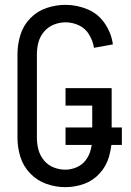

<svg xmlns="http://www.w3.org/2000/svg" viewBox="-20 -763 540 791"><path d="M249 8Q209 8 171 -5.5Q133 -19 104.5 -48.5Q76 -78 64 -116.5Q52 -155 52 -195V-540Q52 -580 64 -619Q76 -658 104.5 -687.5Q133 -717 171.5 -730Q210 -743 250 -743Q297 -743 341 -724.5Q385 -706 412 -666Q439 -626 445 -580L367 -566Q363 -594 347.5 -620Q332 -646 305.5 -658.5Q279 -671 250 -671Q225 -671 201.5 -661.5Q178 -652 161.5 -632.5Q145 -613 138.5 -589Q132 -565 132 -540V-195Q132 -170 138.5 -146Q145 -122 161 -102.5Q177 -83 200.5 -73.5Q224 -64 249 -64Q273 -64 296 -74Q319 -84 333.5 -103.5Q348 -123 354 -147Q356 -157 358 -166H250V-238H360V-328H250V-400H440V-238H482V-166H439Q436 -142 429 -117Q418 -79 391 -49Q364 -19 326.5 -5.5Q289 8 249 8Z"/></svg>

Font: Iosevka SS08
Style: Regular
Weight: 400
Monospace: yes
Designer: Belleve Invis
Foundry: Belleve Invis
Version: 2.1.0; ttfautohint (v1.8.2)